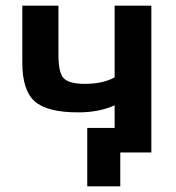

<svg xmlns="http://www.w3.org/2000/svg" viewBox="-20 -540 625 680"><path d="M386 -167Q331 -142 257 -142Q147 -142 103 -181Q59 -220 59 -318V-520H187V-345Q187 -282 206 -262.5Q225 -243 281 -243Q344 -243 386 -266V-520H516V0H432H406V120H289V-87H386Z"/></svg>

Font: Mplus 1p Bold
Style: Bold
Weight: 700
Version: Version 1.061